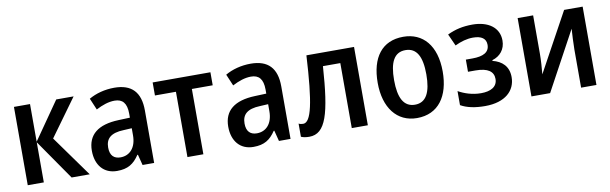

<svg xmlns="http://www.w3.org/2000/svg" viewBox="-41 -923 4152 1306"><g transform="rotate(-10 2035.0 -270.5)"><path d="M363 -541 182 -281V-541H71V0H182V-277L374 0H499L296 -283L483 -541Z M765 -551C699 -551 637 -534 589 -506L623 -426C667 -449 710 -464 752 -464C806 -464 835 -433 835 -360V-332L756 -329C614 -324 541 -266 541 -155C541 -56 595 10 687 10C762 10 803 -17 841 -74H845L864 0H944V-363C944 -489 885 -551 765 -551ZM835 -259V-210C835 -124 789 -77 726 -77C682 -77 654 -101 654 -157C654 -218 688 -253 779 -256Z M1428 -451V-541H1029V-451H1174V0H1284V-451Z M1707 -551C1641 -551 1579 -534 1531 -506L1565 -426C1609 -449 1652 -464 1694 -464C1748 -464 1777 -433 1777 -360V-332L1698 -329C1556 -324 1483 -266 1483 -155C1483 -56 1537 10 1629 10C1704 10 1745 -17 1783 -74H1787L1806 0H1886V-363C1886 -489 1827 -551 1707 -551ZM1777 -259V-210C1777 -124 1731 -77 1668 -77C1624 -77 1596 -101 1596 -157C1596 -218 1630 -253 1721 -256Z M2420 0V-541H2091C2073 -216 2044 -86 1989 -86C1978 -86 1967 -88 1958 -93V-2C1974 5 1993 8 2015 8C2129 8 2167 -124 2189 -449H2309V0Z M2985 -272C2985 -452 2896 -551 2761 -551C2614 -551 2536 -447 2536 -272C2536 -101 2620 10 2759 10C2907 10 2985 -102 2985 -272ZM2649 -271C2649 -394 2682 -459 2760 -459C2838 -459 2872 -394 2872 -272C2872 -148 2838 -82 2761 -82C2683 -82 2649 -149 2649 -271Z M3239 -551C3173 -551 3119 -539 3065 -513L3102 -431C3144 -451 3185 -463 3227 -463C3286 -463 3317 -441 3317 -398C3317 -346 3274 -324 3199 -324H3154V-240H3206C3291 -240 3330 -211 3330 -160C3330 -105 3283 -81 3217 -81C3156 -81 3102 -100 3061 -123V-26C3103 -2 3159 10 3229 10C3369 10 3440 -60 3440 -153C3440 -228 3395 -268 3331 -284V-289C3386 -305 3422 -348 3422 -409C3422 -500 3346 -551 3239 -551Z M3657 -541H3550V0H3679L3899 -406C3897 -369 3893 -307 3893 -264V0H3999V-541H3871L3649 -135C3653 -173 3657 -234 3657 -274Z"/></g></svg>

Font: Noto Sans UI SemiCondensed Medium
Style: Regular
Weight: 500
Width: 4
Designer: Monotype Design Team
Foundry: Monotype Imaging Inc.
Version: Version 1.901